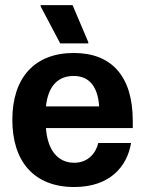

<svg xmlns="http://www.w3.org/2000/svg" viewBox="-20 -720 565 752"><path d="M215.8 -550H325.8V-555L264.2 -700H139.2V-695ZM270.8 12.5C410.8 12.5 478.3 -68.3 493.3 -160H365C355 -118.3 323.3 -82.5 270.8 -82.5C205 -82.5 165.8 -134.2 160 -218.3H500V-246.7C500 -420.8 417.5 -512.5 269.2 -512.5C113.3 -512.5 28.3 -413.3 28.3 -250.8C28.3 -88.3 112.5 12.5 270.8 12.5ZM160 -303.3C168.3 -383.3 207.5 -422.5 268.3 -422.5C330.8 -422.5 363.3 -379.2 368.3 -303.3Z"/></svg>

Font: Familjen Grotesk GF
Style: Bold
Weight: 700
Designer: Anders Wikstroem, Jonas Baeckman, Matilda Gysing, Kristian Moeller
Foundry: Familjen STHLM AB
Version: Version 2.000; Beta; Release 4; Build 6